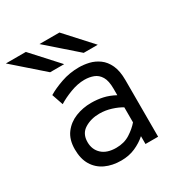

<svg xmlns="http://www.w3.org/2000/svg" viewBox="-172 -863 960 1007"><g transform="rotate(-30 308.0 -360.0)"><path d="M274.5 12Q221 12 179.8 -7.2Q138.5 -26.5 115.2 -64.8Q92 -103 92 -160.5Q92 -219.5 120 -256.8Q148 -294 192.5 -311.8Q237 -329.5 287 -329.5Q324.5 -329.5 358.2 -322Q392 -314.5 427 -295.5V-335.5Q427 -382.5 412 -407.8Q397 -433 372 -442.5Q347 -452 317.5 -452Q276.5 -452 232.2 -435.2Q188 -418.5 155.5 -398L132 -466.5Q165.5 -487 216.8 -505Q268 -523 325.5 -523Q354.5 -523 385.5 -515.8Q416.5 -508.5 443.5 -489Q470.5 -469.5 487 -434.2Q503.5 -399 503.5 -342.5V0H427V-47.5Q398.5 -22 360.2 -5Q322 12 274.5 12ZM285 -59Q333.5 -59 369 -81.8Q404.5 -104.5 427 -131V-222Q403 -237 368 -248Q333 -259 297 -259Q245.5 -259 207 -235.2Q168.5 -211.5 168.5 -160.5Q168.5 -115 198.8 -87Q229 -59 285 -59ZM385.5 -576 207.5 -732H328.5L470.5 -576ZM182 -576 4 -732H125L267 -576Z"/></g></svg>

Font: Overpass Mono Light
Style: Regular
Weight: 400
Monospace: yes
Version: Version 4.000